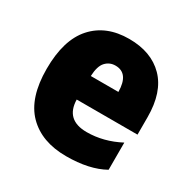

<svg xmlns="http://www.w3.org/2000/svg" viewBox="-134 -690 818 826"><g transform="rotate(30 275.5 -276.5)"><path d="M36 -274Q36 -130 105 -60Q174 10 296 10Q411 10 484 -31V-166Q404 -124 321 -124Q216 -124 214 -224H516V-310Q516 -435 453 -499Q390 -563 280 -563Q166 -563 101 -490.5Q36 -418 36 -274ZM353 -342H216Q218 -392 237.5 -413Q257 -434 286 -434Q352 -434 353 -342Z"/></g></svg>

Font: Noto Sans UI SemiCondensed Black
Style: Regular
Weight: 900
Width: 4
Designer: Monotype Design Team
Foundry: Monotype Imaging Inc.
Version: 1.001